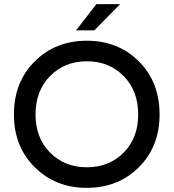

<svg xmlns="http://www.w3.org/2000/svg" viewBox="-20 -894 835 924"><path d="M748 -343Q748 -499 648.5 -598.5Q549 -698 398 -698Q247 -698 147 -598.5Q47 -499 47 -343Q47 -189 147 -89.5Q247 10 398 10Q549 10 648.5 -89.5Q748 -189 748 -343ZM151 -343Q151 -457 221 -528Q291 -599 398 -599Q505 -599 575 -528Q645 -457 645 -343Q645 -230 575 -159.5Q505 -89 398 -89Q291 -89 221 -159.5Q151 -230 151 -343ZM444 -874H558L434 -748H346Z"/></svg>

Font: Roundo Medium
Style: Regular
Weight: 500
Designer: Namrata Goyal (Gurmukhi), Shiva Nallaperumal (Latin)
Foundry: Indian Type Foundry
Version: Version 1.000;PS 1.0;hotconv 1.0.88;makeotf.lib2.5.647800